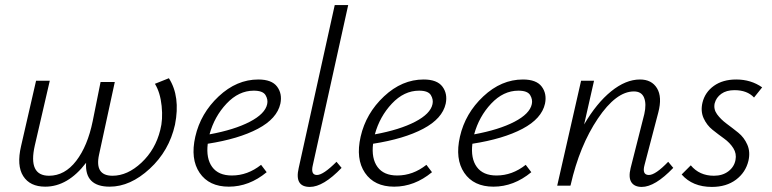

<svg xmlns="http://www.w3.org/2000/svg" viewBox="-20 -731 3038 756"><path d="M645 -423Q691 -351 669 -240Q646 -137 569.5 -66.5Q493 4 412 4Q313 4 319 -90Q247 4 158 4Q98 4 71.5 -37.5Q45 -79 63 -156L122 -413H176L117 -158Q90 -39 173 -39Q235 -39 280 -97.5Q325 -156 345 -254L376 -408H432L370 -122Q352 -39 423 -39Q482 -39 537 -90.5Q592 -142 611 -219Q622 -260 616.5 -313.5Q611 -367 590 -401Z M997 -418Q1050 -418 1071 -390Q1092 -362 1084 -323Q1071 -264 995.5 -224Q920 -184 798 -165Q791 -107 815.5 -73.5Q840 -40 893 -40Q955 -40 1008 -82L1030 -53Q961 4 881 4Q803 4 766 -50.5Q729 -105 749 -193Q770 -285 841 -351.5Q912 -418 997 -418ZM1032 -321Q1036 -339 1025.5 -356.5Q1015 -374 979 -374Q920 -374 872 -323Q824 -272 805 -202Q903 -220 963.5 -251.5Q1024 -283 1032 -321Z M1200 5Q1139 5 1156 -69L1298 -711H1351L1212 -82Q1202 -42 1228 -42Q1253 -42 1305 -94L1325 -70Q1253 5 1200 5Z M1648 -418Q1701 -418 1722 -390Q1743 -362 1735 -323Q1722 -264 1646.5 -224Q1571 -184 1449 -165Q1442 -107 1466.5 -73.5Q1491 -40 1544 -40Q1606 -40 1659 -82L1681 -53Q1612 4 1532 4Q1454 4 1417 -50.5Q1380 -105 1400 -193Q1421 -285 1492 -351.5Q1563 -418 1648 -418ZM1683 -321Q1687 -339 1676.5 -356.5Q1666 -374 1630 -374Q1571 -374 1523 -323Q1475 -272 1456 -202Q1554 -220 1614.5 -251.5Q1675 -283 1683 -321Z M2039 -418Q2092 -418 2113 -390Q2134 -362 2126 -323Q2113 -264 2037.5 -224Q1962 -184 1840 -165Q1833 -107 1857.5 -73.5Q1882 -40 1935 -40Q1997 -40 2050 -82L2072 -53Q2003 4 1923 4Q1845 4 1808 -50.5Q1771 -105 1791 -193Q1812 -285 1883 -351.5Q1954 -418 2039 -418ZM2074 -321Q2078 -339 2067.5 -356.5Q2057 -374 2021 -374Q1962 -374 1914 -323Q1866 -272 1847 -202Q1945 -220 2005.5 -251.5Q2066 -283 2074 -321Z M2611 -94 2631 -70Q2559 5 2507 5Q2478 5 2466 -13.5Q2454 -32 2463 -69L2517 -282Q2526 -322 2516 -346.5Q2506 -371 2476 -371Q2406 -371 2334 -264Q2262 -157 2227 -3L2226 0H2174L2268 -413H2319L2280 -241Q2329 -325 2386.5 -371.5Q2444 -418 2500 -418Q2546 -418 2567 -383.5Q2588 -349 2572 -288L2518 -82Q2507 -42 2535 -42Q2561 -42 2611 -94Z M2783 5Q2707 5 2664 -44L2700 -80Q2734 -39 2791 -39Q2825 -39 2848 -56.5Q2871 -74 2876 -101Q2881 -126 2867.5 -147.5Q2854 -169 2831 -185.5Q2808 -202 2785.5 -220Q2763 -238 2750.5 -265.5Q2738 -293 2746 -327Q2756 -368 2791 -393Q2826 -418 2879 -418Q2937 -418 2981 -387L2949 -347Q2922 -376 2872 -376Q2840 -376 2820 -361.5Q2800 -347 2794 -324Q2789 -301 2803.5 -281Q2818 -261 2841 -244Q2864 -227 2887 -208.5Q2910 -190 2922.5 -161.5Q2935 -133 2927 -98Q2916 -52 2878 -23.5Q2840 5 2783 5Z"/></svg>

Font: EauTest Semilight
Style: Italic
Weight: 300
Italic angle: -12°
Designer: Christian Thalmann (Catharsis Fonts)
Version: Version 0.001;PS 000.001;hotconv 1.0.88;makeotf.lib2.5.64775